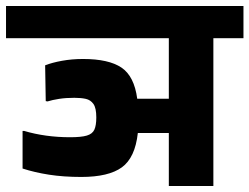

<svg xmlns="http://www.w3.org/2000/svg" viewBox="-40 -627 829 638"><path d="M35 -192H40Q111 -171 193 -171Q230 -171 248.5 -176.5Q267 -182 273.5 -196Q280 -210 280 -237Q280 -268 270.5 -281.5Q261 -295 245 -298.5Q229 -302 207 -302Q179 -302 156.5 -298.5Q134 -295 118 -290L112 -291L110 -410Q133 -419 166 -425Q199 -431 236 -431Q321 -431 363.5 -402.5Q406 -374 416 -299H521V-500H-20V-607H769V-500H669V-9H521V-185H418Q409 -103 365 -71Q321 -39 230 -39Q171 -39 123 -46.5Q75 -54 35 -67Z"/></svg>

Font: Bakbak One
Style: Regular
Weight: 400
Designer: Saumya Kishore and Sanchit Sawaria
Foundry: A Good Feeling
Version: Version 1.003; ttfautohint (v1.8.3)